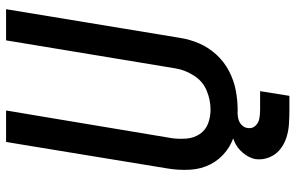

<svg xmlns="http://www.w3.org/2000/svg" viewBox="-186 -588 949 616"><g transform="rotate(-90 288.0 -280.5)"><path d="M242 8Q273 8 305 2Q337 -4 367 -19.5Q397 -35 420 -60Q443 -85 456 -115Q469 -145 474 -177L566 -735H466L376 -191Q371 -161 353 -132.5Q335 -104 305 -91.5Q275 -79 244 -79Q220 -79 199 -87Q178 -95 165.5 -113.5Q153 -132 151 -155.5Q149 -179 152 -202L241 -735H140L55 -217Q49 -181 51 -145Q53 -109 68.5 -79Q84 -49 111 -28.5Q138 -8 172.5 0Q207 8 242 8ZM243 174H288L303 80H243Q229 80 215 77.5Q201 75 191.5 64.5Q182 54 185 39Q186 30 193.5 22Q201 14 211 11Q221 8 230 8V-18Q208 -18 186 -15Q164 -12 142.5 -3Q121 6 105 25Q89 44 85 65Q82 88 90.5 109Q99 130 115.5 143.5Q132 157 153 164Q174 171 197 172.5Q220 174 243 174Z"/></g></svg>

Font: Iosevka Sparkle Medium
Style: Italic
Weight: 500
Italic angle: -9°
Designer: Belleve Invis
Foundry: Belleve Invis
Version: Version 4.5.0; ttfautohint (v1.8.3)